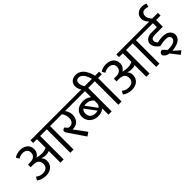

<svg xmlns="http://www.w3.org/2000/svg" viewBox="112 -2010 3271 3271"><g transform="rotate(-45 1747.5 -374.5)"><path d="M40 -597Q63 -616 103 -627.5Q143 -639 181 -639Q220 -639 253 -628.5Q286 -618 311 -598Q336 -578 350 -548Q364 -518 364 -479Q364 -431 342 -398.5Q320 -366 291 -348Q320 -340 350 -336.5Q380 -333 405 -333Q435 -333 467.5 -341Q500 -349 516 -360V-566H424V-630H922V-566H832V0H754V-566H594V0H516V-281Q480 -265 429 -265Q407 -265 388.5 -268.5Q370 -272 343 -283L341 -281Q359 -260 368.5 -237.5Q378 -215 378 -186Q378 -105 325.5 -59.5Q273 -14 183 -14Q160 -14 137 -18Q114 -22 92 -29.5Q70 -37 51.5 -47Q33 -57 20 -69L53 -126Q79 -104 109.5 -92.5Q140 -81 178 -81Q202 -81 223.5 -87Q245 -93 261.5 -106Q278 -119 288 -140Q298 -161 298 -190Q298 -241 266.5 -272Q235 -303 164 -303H102V-368H155Q214 -367 249 -395Q284 -423 284 -475Q284 -524 252 -548Q220 -572 178 -572Q155 -572 126.5 -565.5Q98 -559 72 -541Z M1224 -35 1156 10 963 -273Q947 -296 941.5 -308.5Q936 -321 936 -332Q936 -353 952 -364Q968 -375 989 -375L1010 -348Q1022 -332 1035 -326Q1048 -320 1068 -320Q1107 -320 1134 -350Q1161 -380 1161 -434Q1161 -479 1147 -512Q1133 -545 1116 -566H896V-630H1326V-566H1193Q1209 -548 1225 -511.5Q1241 -475 1241 -430Q1241 -390 1229 -357.5Q1217 -325 1195.5 -302Q1174 -279 1144 -266.5Q1114 -254 1078 -254Q1073 -254 1070 -254Q1067 -254 1062 -255Z M1526 -470Q1579 -470 1612.5 -456Q1646 -442 1673 -420V-566H1276V-630H1841V-566H1751V0H1673V-152Q1656 -135 1620 -119Q1584 -103 1530 -103Q1491 -103 1454.5 -115.5Q1418 -128 1389.5 -152.5Q1361 -177 1343.5 -212.5Q1326 -248 1326 -295Q1326 -338 1341.5 -370.5Q1357 -403 1384 -425Q1411 -447 1447.5 -458.5Q1484 -470 1526 -470ZM1408 -292Q1408 -259 1418.5 -235.5Q1429 -212 1447 -198Q1465 -184 1488.5 -177.5Q1512 -171 1538 -171Q1563 -171 1590 -179L1444 -375Q1408 -347 1408 -292ZM1673 -340Q1653 -366 1617 -384.5Q1581 -403 1537 -403Q1512 -403 1491 -397L1635 -202Q1652 -215 1662.5 -232Q1673 -249 1673 -270Z M1911 -566H1821V-630H1906Q1899 -654 1887.5 -685Q1876 -716 1858.5 -743Q1841 -770 1816.5 -788.5Q1792 -807 1761 -807Q1692 -807 1692 -734Q1692 -705 1703 -678Q1714 -651 1728 -630L1680 -591L1657 -620Q1638 -644 1624.5 -675.5Q1611 -707 1611 -745Q1611 -800 1649.5 -837.5Q1688 -875 1757 -875Q1794 -875 1824 -862.5Q1854 -850 1877 -829.5Q1900 -809 1917.5 -783Q1935 -757 1947.5 -730Q1960 -703 1967.5 -676.5Q1975 -650 1980 -630H2079V-566H1989V0H1911Z M2109 -597Q2132 -616 2172 -627.5Q2212 -639 2250 -639Q2289 -639 2322 -628.5Q2355 -618 2380 -598Q2405 -578 2419 -548Q2433 -518 2433 -479Q2433 -431 2411 -398.5Q2389 -366 2360 -348Q2389 -340 2419 -336.5Q2449 -333 2474 -333Q2504 -333 2536.5 -341Q2569 -349 2585 -360V-566H2493V-630H2991V-566H2901V0H2823V-566H2663V0H2585V-281Q2549 -265 2498 -265Q2476 -265 2457.5 -268.5Q2439 -272 2412 -283L2410 -281Q2428 -260 2437.5 -237.5Q2447 -215 2447 -186Q2447 -105 2394.5 -59.5Q2342 -14 2252 -14Q2229 -14 2206 -18Q2183 -22 2161 -29.5Q2139 -37 2120.5 -47Q2102 -57 2089 -69L2122 -126Q2148 -104 2178.5 -92.5Q2209 -81 2247 -81Q2271 -81 2292.5 -87Q2314 -93 2330.5 -106Q2347 -119 2357 -140Q2367 -161 2367 -190Q2367 -241 2335.5 -272Q2304 -303 2233 -303H2171V-368H2224Q2283 -367 2318 -395Q2353 -423 2353 -475Q2353 -524 2321 -548Q2289 -572 2247 -572Q2224 -572 2195.5 -565.5Q2167 -559 2141 -541Z M3144 -2Q3097 -8 3066.5 -32.5Q3036 -57 3036 -86Q3036 -105 3053 -120.5Q3070 -136 3098 -136L3170 -64Q3208 -64 3243 -68.5Q3278 -73 3304.5 -84Q3331 -95 3347 -112.5Q3363 -130 3363 -156Q3363 -221 3261 -221Q3234 -221 3198 -216Q3162 -211 3121 -200Q3103 -214 3085.5 -230.5Q3068 -247 3054.5 -266Q3041 -285 3033 -306.5Q3025 -328 3025 -353Q3025 -378 3036 -399.5Q3047 -421 3066.5 -436.5Q3086 -452 3113.5 -461Q3141 -470 3174 -470H3310V-566H2975V-630H3282V-634Q3273 -643 3262.5 -655.5Q3252 -668 3243 -684Q3234 -700 3228 -719Q3222 -738 3222 -761Q3222 -793 3233.5 -818.5Q3245 -844 3265.5 -862Q3286 -880 3313 -890Q3340 -900 3371 -900Q3399 -900 3426.5 -894Q3454 -888 3471 -877L3451 -816Q3419 -832 3384 -832Q3347 -832 3324.5 -810Q3302 -788 3302 -746Q3302 -727 3307.5 -709.5Q3313 -692 3321.5 -677Q3330 -662 3340 -650Q3350 -638 3358 -630H3495V-566H3387V-404H3199Q3158 -404 3131.5 -390.5Q3105 -377 3105 -342Q3105 -307 3139 -274Q3171 -282 3203 -286.5Q3235 -291 3270 -291Q3312 -291 3345 -280Q3378 -269 3400 -250.5Q3422 -232 3433.5 -207.5Q3445 -183 3445 -156Q3445 -119 3427 -91Q3409 -63 3378 -44Q3347 -25 3304 -14Q3261 -3 3212 0L3327 103L3265 151Z"/></g></svg>

Font: Mukta
Style: Regular
Weight: 400
Designer: Girish Dalvi and Yashodeep Gholap
Foundry: Ek Type
Version: Version 2.538;PS 1.001;hotconv 16.6.51;makeotf.lib2.5.65220;